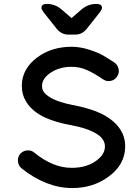

<svg xmlns="http://www.w3.org/2000/svg" viewBox="-20 -958 680 977"><path d="M292 -911 344 -866 396 -911Q429 -938 470 -938Q499 -938 499 -918Q499 -910 487 -894L421 -811Q398 -782 363 -782H327Q293 -782 269 -811L203 -894Q191 -910 191 -918Q191 -938 218 -938Q260 -938 292 -911ZM90 -101Q74 -114 71.5 -136Q69 -158 82 -174Q95 -190 117 -192.5Q139 -195 155 -181Q251 -103 346 -104Q421 -104 471 -141Q514 -173 514 -213Q514 -230 505 -245Q495 -262 475 -275Q429 -305 338 -322H336Q258 -337 207 -361Q144 -391 114 -439Q91 -476 91 -521Q91 -608 171 -667Q244 -720 344 -720Q388 -720 434 -705Q480 -690 502.5 -677Q525 -664 562 -640Q579 -628 583.5 -607Q588 -586 576 -569Q565 -551 544 -546.5Q523 -542 505 -554Q458 -586 421.5 -602Q385 -618 344 -618Q278 -618 232 -584Q194 -556 194 -521Q194 -504 201 -493Q209 -480 228 -467Q269 -439 353 -423H355Q439 -406 493 -381Q562 -347 593 -298Q617 -260 617 -213Q617 -120 531 -58Q453 -1 346 -1Q215 -2 90 -101Z"/></svg>

Font: Quicksand
Style: Bold
Weight: 700
Designer: Andrew Paglinawan
Foundry: Andrew Paglinawan
Version: 1.002